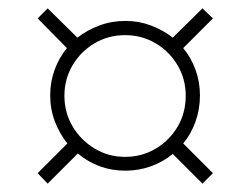

<svg xmlns="http://www.w3.org/2000/svg" viewBox="-20 -588 561 459"><path d="M94 -149 70 -174 141 -245Q122 -269 111 -298Q100 -327 100 -360Q100 -392 110.5 -421Q121 -450 140 -473L70 -544L94 -568L165 -498Q188 -516 217.5 -527Q247 -538 280 -538Q312 -538 341 -527Q370 -516 393 -498L464 -568L489 -544L418 -473Q437 -450 447.5 -421Q458 -392 458 -360Q458 -327 447.5 -297.5Q437 -268 418 -245L489 -174L464 -149L393 -220Q370 -201 341 -190.5Q312 -180 280 -180Q215 -180 166 -221ZM279 -213Q319 -213 352 -232.5Q385 -252 404.5 -285Q424 -318 424 -359Q424 -399 404.5 -432Q385 -465 352 -484.5Q319 -504 279 -504Q239 -504 206 -484.5Q173 -465 153.5 -432Q134 -399 134 -359Q134 -319 153.5 -286Q173 -253 206 -233Q239 -213 279 -213Z"/></svg>

Font: Noto Serif Display ExtraLight
Style: Italic
Weight: 200
Italic angle: -12°
Designer: Monotype Design Team
Foundry: Monotype Imaging Inc.
Version: Version 2.009